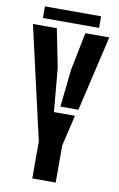

<svg xmlns="http://www.w3.org/2000/svg" viewBox="-98 -956 626 1009"><g transform="rotate(10 215.0 -451.0)"><path d="M149 0V-196.4V-197.4L11.4 -800H138.8L179.7 -596.4L200.4 -363.2H312.5L273.9 -197.4V-196.4V0ZM229.1 -397.7 250.2 -596.4 291.1 -800H418.8L325 -397.5ZM57.4 -901.9H357.3V-840H57.4Z"/></g></svg>

Font: Big Shoulders Stencil Display SC Thin
Style: Regular
Weight: 100
Designer: Patric King
Foundry: XO Type Co
Version: Version 2.001